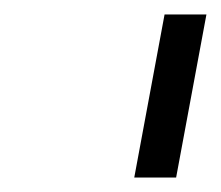

<svg xmlns="http://www.w3.org/2000/svg" viewBox="-20 -759 306 266"><path d="M208 -739H266L224 -513H166Z"/></svg>

Font: Involve Medium Oblique
Style: Italic
Weight: 500
Italic angle: -10.5°
Designer: Stefan Peev
Foundry: Context Ltd.
Version: Version 1.001